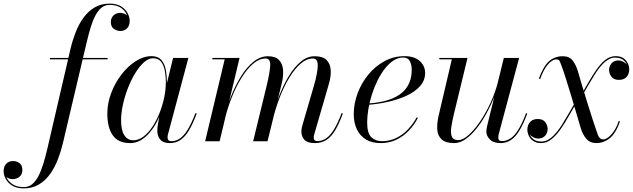

<svg xmlns="http://www.w3.org/2000/svg" viewBox="-222 -780 3494 1060"><path d="M-91 260Q-130 260 -154.2 245Q-178.5 230 -190.2 208Q-202 186 -202 165.5Q-202 138.5 -187.2 123.8Q-172.5 109 -150 109Q-130 109 -114.2 120.8Q-98.5 132.5 -98.5 158.5Q-98.5 174.5 -106 186Q-113.5 197.5 -125.8 203.2Q-138 209 -152 209Q-163.5 209 -174.5 204.5Q-185.5 200 -193.2 190.5Q-201 181 -201 165.5H-194Q-194 183.5 -183.5 204Q-173 224.5 -150 238.8Q-127 253 -90.5 253Q-64 253 -44.2 236.8Q-24.5 220.5 -9.5 191.2Q5.5 162 17.2 123.8Q29 85.5 39.5 40.5L167.5 -511.5Q178.5 -558 195.8 -602.2Q213 -646.5 238.8 -682Q264.5 -717.5 300.2 -738.8Q336 -760 383 -760Q421.5 -760 446 -745Q470.5 -730 482.2 -708Q494 -686 494 -665.5Q494 -638.5 479.8 -623.8Q465.5 -609 442.5 -609Q423 -609 406.5 -620.8Q390 -632.5 390 -658.5Q390 -673.5 397 -685Q404 -696.5 415.8 -702.8Q427.5 -709 442 -709Q450.5 -709 459.5 -706.2Q468.5 -703.5 476 -698.2Q483.5 -693 488.2 -684.8Q493 -676.5 493 -665.5H486.5Q486.5 -683 476 -703.5Q465.5 -724 442.8 -738.5Q420 -753 383 -753Q357 -753 337.5 -736.8Q318 -720.5 303.2 -691.5Q288.5 -662.5 277 -623.8Q265.5 -585 255 -540L125 11.5Q114 57.5 96.8 101.8Q79.5 146 53.8 181.8Q28 217.5 -7.8 238.8Q-43.5 260 -91 260ZM54 -452.5V-460H372V-452.5Z M497 10Q430.5 10 400.5 -33Q370.5 -76 370.5 -152.5Q370.5 -210 391.8 -266.2Q413 -322.5 448.5 -368.5Q484 -414.5 527.2 -442.2Q570.5 -470 614 -470Q650 -470 668.5 -449.2Q687 -428.5 693.2 -395Q699.5 -361.5 699.5 -324.5Q699.5 -291 693 -253.2Q686.5 -215.5 674 -178Q661.5 -140.5 643.8 -106.8Q626 -73 603.2 -46.8Q580.5 -20.5 554 -5.2Q527.5 10 497 10ZM513.5 -5.5Q543 -5.5 569.5 -25.5Q596 -45.5 618.8 -79.2Q641.5 -113 658.2 -154.8Q675 -196.5 684.2 -240.5Q693.5 -284.5 693.5 -324Q693.5 -362 687.2 -392.5Q681 -423 665.8 -440.8Q650.5 -458.5 624 -458.5Q598 -458.5 572.5 -435.8Q547 -413 524.2 -375.5Q501.5 -338 484 -292.8Q466.5 -247.5 456.5 -201.5Q446.5 -155.5 446.5 -116.5Q446.5 -60 464.8 -32.8Q483 -5.5 513.5 -5.5ZM714.5 10Q679.5 10 663 -9Q646.5 -28 646.5 -58Q646.5 -66.5 647 -73.2Q647.5 -80 648.5 -85L660.5 -154L684 -229L697.5 -312.5L733.5 -460H818L705 -37Q703 -29.5 703 -21Q703 -12.5 707.8 -6.5Q712.5 -0.5 723.5 -0.5Q750.5 -0.5 772.8 -16.5Q795 -32.5 815.5 -66.5Q836 -100.5 857 -155.5L864 -153Q842.5 -95.5 820.8 -59.5Q799 -23.5 773.5 -6.8Q748 10 714.5 10Z M1515.5 10Q1476 10 1459 -7.8Q1442 -25.5 1442 -54Q1442 -65 1444.2 -74.8Q1446.5 -84.5 1448.5 -92L1511.5 -308Q1531.5 -378 1532.2 -417.5Q1533 -457 1505 -457Q1470.5 -457 1437.8 -428.5Q1405 -400 1376 -352.5Q1347 -305 1324.5 -247.8Q1302 -190.5 1287.5 -133H1281.5Q1296 -190 1318.8 -249.2Q1341.5 -308.5 1371.5 -358.5Q1401.5 -408.5 1437.8 -439Q1474 -469.5 1515 -469.5Q1560 -469.5 1580.8 -448.8Q1601.5 -428 1603.8 -394Q1606 -360 1594.5 -319.5L1513 -38.5Q1511.5 -34 1510.8 -29Q1510 -24 1510 -18.5Q1510 -10.5 1515.2 -5.8Q1520.5 -1 1530 -1Q1556.5 -1 1579 -16.5Q1601.5 -32 1622.2 -66Q1643 -100 1664 -155.5L1671 -153Q1649.5 -95.5 1627.8 -59.5Q1606 -23.5 1579.2 -6.8Q1552.5 10 1515.5 10ZM910.5 0 1018.5 -452.5H950.5V-460H1100.5L990.5 0ZM1175.5 0 1250.5 -308Q1267.5 -379 1269.8 -418Q1272 -457 1244 -457Q1209.5 -457 1176 -428.5Q1142.5 -400 1112.8 -352.5Q1083 -305 1059.8 -247.8Q1036.5 -190.5 1022 -133H1016Q1030.5 -190 1054 -249.2Q1077.5 -308.5 1108.5 -358.5Q1139.5 -408.5 1177.2 -439Q1215 -469.5 1257.5 -469.5Q1298.5 -469.5 1318.2 -448.8Q1338 -428 1340.8 -394Q1343.5 -360 1333.5 -319.5L1255 0Z M1879 10Q1831 10 1798 -10.2Q1765 -30.5 1748 -66.5Q1731 -102.5 1731 -150Q1731 -207.5 1752 -264.2Q1773 -321 1811 -367.5Q1849 -414 1900.2 -442Q1951.5 -470 2011.5 -470Q2065.5 -470 2095.2 -443.2Q2125 -416.5 2125 -377Q2125 -336 2097 -304.5Q2069 -273 2022.2 -251.5Q1975.5 -230 1919.2 -217.5Q1863 -205 1806 -201V-208Q1850.5 -211 1888.5 -219.2Q1926.5 -227.5 1956.2 -241.8Q1986 -256 2007.2 -277.5Q2028.5 -299 2039.8 -328.2Q2051 -357.5 2051 -396Q2051 -421 2040.8 -441.8Q2030.5 -462.5 2004.5 -462.5Q1976 -462.5 1950.2 -445.8Q1924.5 -429 1902.2 -400.2Q1880 -371.5 1862 -335Q1844 -298.5 1831.2 -258.2Q1818.5 -218 1811.8 -178Q1805 -138 1805 -103.5Q1805 -44.5 1828.2 -22.5Q1851.5 -0.5 1886.5 -0.5Q1929 -0.5 1965.2 -18Q2001.5 -35.5 2030 -65.5Q2058.5 -95.5 2078.5 -132.5L2085 -129Q2065.5 -91 2035.8 -59.5Q2006 -28 1966.8 -9Q1927.5 10 1879 10Z M2285.5 10Q2237.5 10 2215.8 -10.8Q2194 -31.5 2192 -65.8Q2190 -100 2199.5 -141L2272.5 -452.5H2203.5V-460H2359L2284.5 -152.5Q2275 -113 2269.8 -80Q2264.5 -47 2272 -26.8Q2279.5 -6.5 2308.5 -6.5Q2333 -6.5 2364.8 -34.5Q2396.5 -62.5 2428.2 -109Q2460 -155.5 2486.2 -212.5Q2512.5 -269.5 2527 -327H2533Q2524 -288.5 2506 -243.2Q2488 -198 2463.5 -153.2Q2439 -108.5 2409.8 -71.5Q2380.5 -34.5 2349 -12.2Q2317.5 10 2285.5 10ZM2541.5 10Q2502.5 10 2482.8 -10Q2463 -30 2463 -52.5Q2463 -58.5 2464.2 -67.8Q2465.5 -77 2467.5 -85L2559.5 -460H2644L2531 -38Q2530 -33.5 2529.5 -28.8Q2529 -24 2529 -20Q2529 -1 2547.5 -1Q2575 -1 2597.8 -16.8Q2620.5 -32.5 2641 -66.5Q2661.5 -100.5 2682.5 -155.5L2689 -153Q2667.5 -95.5 2645.8 -59.5Q2624 -23.5 2598.5 -6.8Q2573 10 2541.5 10Z M3072 10Q3035.5 10 3015.2 -13.5Q2995 -37 2984 -73Q2974.5 -105 2960.5 -153Q2946.5 -201 2930.8 -253.2Q2915 -305.5 2900.5 -351.2Q2886 -397 2875.5 -424Q2872.5 -432 2868 -442Q2863.5 -452 2850 -452Q2836 -452 2820.5 -440.8Q2805 -429.5 2789.5 -405.8Q2774 -382 2760 -343.5L2753 -346.5Q2778 -414 2809 -441.8Q2840 -469.5 2885 -469.5Q2921.5 -469.5 2939.5 -446Q2957.5 -422.5 2968.5 -386.5Q2978 -353 2991.5 -307.8Q3005 -262.5 3020.5 -213Q3036 -163.5 3051 -117Q3066 -70.5 3079 -34.5Q3082 -26.5 3089 -18.5Q3096 -10.5 3109 -10.5Q3120.5 -10.5 3136 -21.8Q3151.5 -33 3167 -55.5Q3182.5 -78 3194 -112L3201 -109Q3176.5 -41.5 3143 -15.8Q3109.5 10 3072 10ZM2765 10Q2738.5 10 2721.8 -1.8Q2705 -13.5 2697.2 -30.8Q2689.5 -48 2689.5 -63.5Q2689.5 -90 2704.5 -106.5Q2719.5 -123 2747 -123Q2776 -123 2788.8 -104.8Q2801.5 -86.5 2801.5 -67.5Q2801.5 -55 2795.8 -42.8Q2790 -30.5 2778.2 -22.8Q2766.5 -15 2747 -15Q2737 -15 2723.8 -21.5Q2710.5 -28 2700.5 -39Q2690.5 -50 2690.5 -63.5H2697Q2697 -38.5 2715.2 -18.5Q2733.5 1.5 2766.5 1.5Q2787 1.5 2804.2 -8.5Q2821.5 -18.5 2834.2 -31.8Q2847 -45 2854.5 -54.5Q2867.5 -71 2880.5 -91.5Q2893.5 -112 2911.5 -143Q2929.5 -174 2957 -221L2964.5 -218Q2942 -181.5 2919.8 -141.8Q2897.5 -102 2873.5 -67.5Q2849.5 -33 2822.8 -11.5Q2796 10 2765 10ZM2984.5 -239 2977 -242Q3001.5 -281 3024.2 -321Q3047 -361 3070.5 -395Q3094 -429 3120 -449.5Q3146 -470 3177 -470Q3203.5 -470 3220 -458.5Q3236.5 -447 3244.2 -430Q3252 -413 3252 -397.5Q3252 -371 3237.2 -355Q3222.5 -339 3195 -339Q3165.5 -339 3153 -357.5Q3140.5 -376 3140.5 -394.5Q3140.5 -413 3153.5 -429.8Q3166.5 -446.5 3194.5 -446.5Q3204.5 -446.5 3217.8 -439.8Q3231 -433 3241 -422Q3251 -411 3251 -397.5H3244.5Q3244.5 -422.5 3226.2 -442.2Q3208 -462 3174.5 -462Q3154.5 -462 3137.2 -451.8Q3120 -441.5 3107.2 -428.2Q3094.5 -415 3087 -405.5Q3074.5 -389 3061.5 -368.5Q3048.5 -348 3030.5 -317.2Q3012.5 -286.5 2984.5 -239Z"/></svg>

Font: Bodoni Moda 28pt
Style: Italic
Weight: 400
Italic angle: -13°
Designer: Owen Earl
Foundry: indestructible type
Version: Version 2.004